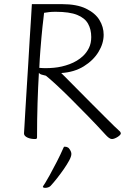

<svg xmlns="http://www.w3.org/2000/svg" viewBox="-20 -659 604 928"><path d="M149 13Q140 13 131 11.5Q122 10 114 6.5Q106 3 101 -2Q96 -7 96 -14Q96 -17 98 -46.5Q100 -76 102.5 -124Q105 -172 109 -230.5Q113 -289 116.5 -350.5Q120 -412 123.5 -469Q127 -526 130 -570.5Q133 -615 134 -639H280Q351 -639 395.5 -617.5Q440 -596 460.5 -562.5Q481 -529 481 -491Q481 -449 456 -408Q431 -367 385 -338.5Q339 -310 276 -306Q287 -295 310.5 -271.5Q334 -248 364 -217.5Q394 -187 426 -155Q458 -123 486 -95Q514 -67 533 -48.5Q552 -30 556 -27Q561 -23 562.5 -19.5Q564 -16 564 -14Q564 -11 560 -6.5Q556 -2 549 2.5Q542 7 534.5 10Q527 13 521 13Q514 13 506 7Q498 1 490 -8Q450 -52 407 -96Q364 -140 324.5 -179.5Q285 -219 253 -248.5Q221 -278 202 -293Q196 -295 184.5 -297.5Q173 -300 168 -307Q164 -240 161.5 -161.5Q159 -83 159 5Q159 9 157 11Q155 13 149 13ZM170 -331Q202 -328 240.5 -331.5Q279 -335 316.5 -349Q354 -363 381 -388Q399 -405 410 -427.5Q421 -450 421 -480Q421 -517 405.5 -544.5Q390 -572 353 -587Q316 -602 249 -602Q230 -602 217.5 -600.5Q205 -599 193 -597Q192 -586 190 -569.5Q188 -553 185.5 -531Q183 -509 180.5 -480Q178 -451 175 -414Q172 -377 170 -331ZM198 249Q194 249 190.5 247.5Q187 246 187 244Q187 242 198 226Q204 217 220 188Q236 159 254.5 123Q273 87 286 57Q288 52 289 51Q290 50 293 50Q298 50 301.5 51Q305 52 308.5 54Q312 56 314 59Q319 65 322 72Q325 79 325 85Q325 97 314.5 116.5Q304 136 288 159Q272 182 255 203.5Q238 225 224 240Q220 244 213 246.5Q206 249 198 249Z"/></svg>

Font: Briem Hand Thin
Style: Regular
Weight: 100
Designer: Gunnlaugur SE Briem, Eben Sorkin
Foundry: Sorkin Type Co.
Version: Version 1.003